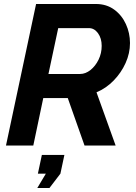

<svg xmlns="http://www.w3.org/2000/svg" viewBox="-20 -730 682 963"><path d="M10 0 161 -710H461Q514 -710 552.5 -682Q591 -654 611.5 -609Q632 -564 632 -514Q632 -463 610 -414Q588 -365 550 -326Q512 -287 464 -267L560 0H404L320 -238H197L147 0ZM382 -359Q409 -359 434 -379Q459 -399 474.5 -431Q490 -463 490 -500Q490 -538 471.5 -563.5Q453 -589 426 -589H272L223 -359ZM167 213 210 141H170L190 47H303L283 141L228 213Z"/></svg>

Font: Raleway
Style: Bold Italic
Weight: 700
Italic angle: -12°
Designer: Matt McInerney, Pablo Impallari, Rodrigo Fuenzalida
Foundry: Matt McInerney, Pablo Impallari, Rodrigo Fuenzalida
Version: Version 4.101;RELEASE